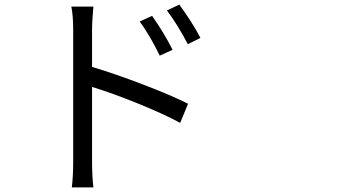

<svg xmlns="http://www.w3.org/2000/svg" viewBox="-20 -772 1540 834"><path d="M292 42Q297.9 -4.9 297.9 -73.2V-641.6Q297.9 -703.1 290 -743.2H385.7Q379.9 -682.6 379.9 -641.6V-481.4Q480.5 -451.2 597.7 -406.2Q721.7 -359.4 796.9 -321.3L762.7 -238.3Q688.5 -278.3 572.3 -325.2Q470.7 -366.2 379.9 -394.5V-73.2Q379.9 -4.9 385.7 42ZM673.8 -530.3Q631.8 -617.2 586.9 -678.7L640.6 -703.1Q695.3 -625 729.5 -555.7ZM795.9 -580.1Q752 -664.1 705.1 -726.6L758.8 -752Q813.5 -677.7 850.6 -607.4Z"/></svg>

Font: Bpmf GenYo Gothic R
Style: R
Weight: 400
Foundry: But Ko
Version: Version 1.320